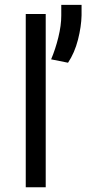

<svg xmlns="http://www.w3.org/2000/svg" viewBox="-20 -786 362 806"><path d="M171.9 -727.3V0H88.1V-727.3ZM322.4 -765.6V-721.6Q321.4 -674.7 307.4 -619.5Q293.3 -564.3 265.6 -522.7L194.6 -536.9Q212.7 -579.5 225 -629.6Q237.2 -679.7 237.2 -720.2V-765.6Z"/></svg>

Font: Interface
Style: Regular
Weight: 400
Designer: Rasmus Andersson
Foundry: rsms
Version: Version 1.8